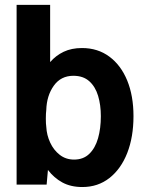

<svg xmlns="http://www.w3.org/2000/svg" viewBox="-20 -747 598 777"><path d="M520.2 -277Q520.2 -192.5 494.9 -127.8Q469.5 -63.2 422.9 -26.6Q376.4 9.9 313.2 9.9Q266.3 9.9 232.2 -8.7Q198.2 -27.3 174 -59.3L168.7 0H47.2V-727.3H182.9V-495.7Q206 -522.4 237.7 -537.5Q269.5 -552.6 311.8 -552.6Q375.7 -552.6 422.6 -517.8Q469.5 -483 494.9 -421Q520.2 -359 520.2 -277ZM388.1 -277Q388.1 -322.1 377 -359.2Q365.8 -396.3 341.3 -418.3Q316.8 -440.3 277 -440.3Q226.2 -440.3 197.6 -400Q169 -359.7 167.3 -302.2Q165.5 -288.4 165.5 -266.9Q165.5 -245.4 167.3 -233.7Q169 -200.3 183.1 -169.9Q197.1 -139.6 221.8 -120.4Q246.4 -101.2 279.8 -101.2Q317.5 -101.2 341.4 -124.5Q365.4 -147.7 376.8 -187.5Q388.1 -227.3 388.1 -277Z"/></svg>

Font: Interface
Style: Bold
Weight: 700
Designer: Rasmus Andersson
Foundry: rsms
Version: Version 1.8